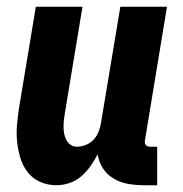

<svg xmlns="http://www.w3.org/2000/svg" viewBox="-20 -540 540 568"><path d="M147 8Q121 8 98.5 -2Q76 -12 61.5 -31Q47 -50 40 -73.5Q33 -97 30.5 -122Q28 -147 30.5 -173Q33 -199 37 -225L86 -520H224L172 -206Q170 -195 169 -185Q168 -175 168 -164.5Q168 -154 170 -144Q172 -134 176.5 -125.5Q181 -117 189 -111.5Q197 -106 208 -106Q221 -106 234.5 -111.5Q248 -117 257.5 -127.5Q267 -138 272 -151Q277 -164 279 -178L336 -520H474L409 -126Q408 -122 408.5 -118Q409 -114 411.5 -111Q414 -108 417.5 -107Q421 -106 425 -106H445V8H406Q382 8 359 4Q336 0 316.5 -11.5Q297 -23 284.5 -42Q272 -61 269 -84Q260 -66 248 -49Q236 -32 220.5 -18.5Q205 -5 185.5 1.5Q166 8 147 8Z"/></svg>

Font: Iosevka Heavy
Style: Italic
Weight: 900
Italic angle: -9°
Monospace: yes
Designer: Belleve Invis
Foundry: Belleve Invis
Version: Version 32.5.0; ttfautohint (v1.8.4)